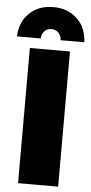

<svg xmlns="http://www.w3.org/2000/svg" viewBox="-74 -957 472 992"><g transform="rotate(5 162.0 -461.0)"><path d="M59 -701H267V0H59ZM-13 -755Q-9 -831 38.5 -876.5Q86 -922 162 -922Q238 -922 285.5 -876.5Q333 -831 337 -755H214Q212 -779 198 -793.5Q184 -808 162 -808Q140 -808 126 -793.5Q112 -779 110 -755Z"/></g></svg>

Font: Gontserrat ExtraBold
Style: Regular
Weight: 800
Designer: Julieta Ulanovsky
Foundry: Julieta Ulanovsky
Version: Version 6.001